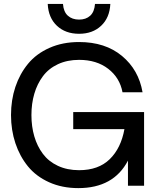

<svg xmlns="http://www.w3.org/2000/svg" viewBox="-20 -946 811 978"><path d="M378.9 12.2Q296.4 12.2 230.2 -17.6Q164.1 -47.4 122.3 -98.6Q80.6 -149.9 58.3 -216.8Q36.1 -283.7 36.1 -359.9Q36.1 -436.5 58.3 -503.2Q80.6 -569.8 122.8 -621.1Q165 -672.4 231.9 -702.1Q298.8 -731.9 382.8 -731.9Q516.1 -731.9 601.3 -661.1Q686.5 -590.3 706.1 -476.1H604Q590.3 -549.8 531.2 -595.5Q472.2 -641.1 382.8 -641.1Q322.3 -641.1 274.9 -618.9Q227.5 -596.7 198.5 -557.6Q169.4 -518.6 154.8 -468.5Q140.1 -418.5 140.1 -359.9Q140.1 -301.3 154.8 -251.2Q169.4 -201.2 198.5 -162.4Q227.5 -123.5 274.9 -101.3Q322.3 -79.1 382.8 -79.1Q481.4 -79.1 538.8 -135Q596.2 -190.9 613.8 -288.1H353V-375H713.9V0H631.8V-127.9Q558.6 12.2 378.9 12.2ZM223.1 -925.8H300.8Q303.7 -885.7 325.7 -866Q347.7 -846.2 382.8 -846.2Q418 -846.2 439.5 -866Q460.9 -885.7 463.9 -925.8H542Q538.6 -855.5 495.1 -814.7Q451.7 -773.9 382.8 -773.9Q313.5 -773.9 270 -814.7Q226.6 -855.5 223.1 -925.8Z"/></svg>

Font: Aspekta 450
Style: Regular
Weight: 450
Designer: Ivo Dolenc
Version: Version 2.000